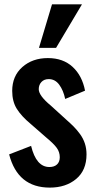

<svg xmlns="http://www.w3.org/2000/svg" viewBox="-20 -854 440 883"><path d="M159.2 -633.8 219.2 -834H356.9L237.8 -633.8ZM209 8.8Q61.5 8.8 22 -144L123 -183.1Q146.5 -85.9 207 -85.9Q230 -85.9 242.4 -97.9Q254.9 -109.9 254.9 -130.9Q254.9 -154.3 241.2 -173.6Q227.5 -192.9 190.9 -223.1L122.1 -283.2Q78.6 -319.3 57.4 -353.3Q36.1 -387.2 36.1 -436Q36.1 -504.4 82.8 -545.7Q129.4 -586.9 200.2 -586.9Q270 -586.9 314 -546.4Q357.9 -505.9 371.1 -437L279.8 -398.9Q271.5 -438.5 252.4 -464.4Q233.4 -490.2 204.1 -490.2Q183.1 -490.2 170.7 -477.1Q158.2 -463.9 158.2 -443.8Q158.2 -414.1 213.9 -368.2L284.2 -304.2Q305.2 -285.6 318.8 -272Q332.5 -258.3 347.7 -237.8Q362.8 -217.3 370.4 -193.8Q377.9 -170.4 377.9 -144Q377.9 -70.8 330.3 -31Q282.7 8.8 209 8.8Z"/></svg>

Font: Oswald Medium
Style: Regular
Weight: 500
Designer: Vernon Adams
Foundry: Vernon Adams
Version: Version 4.103